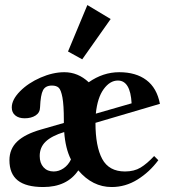

<svg xmlns="http://www.w3.org/2000/svg" viewBox="-20 -734 675 765"><path d="M307.6 -497.6 251 -528.8 328.1 -713.9 420.9 -658.2ZM152.3 11.2Q84 11.2 50.8 -15.1Q17.6 -41.5 17.6 -95.7Q17.6 -140.6 48.6 -170.2Q79.6 -199.7 143.1 -217.8L234.4 -244.1V-255.4Q234.4 -314.9 228.8 -345.5Q223.1 -376 213.9 -384.5Q204.6 -393.1 187 -393.1Q161.1 -393.1 151.4 -374.5Q141.6 -356 139.6 -306.2Q139.2 -285.2 121.8 -273.9Q104.5 -262.7 78.1 -262.7Q54.7 -262.7 40.8 -274.2Q26.9 -285.6 26.9 -305.7Q26.9 -336.9 59.6 -370.1Q92.3 -403.3 141.6 -424.8Q190.9 -446.3 236.3 -446.3Q291 -446.3 333.5 -406.2Q390.6 -446.3 455.1 -446.3Q521.5 -446.3 563.2 -415Q605 -383.8 617.2 -320.3L360.4 -244.6V-244.1Q360.4 -150.9 387.2 -100.8Q414.1 -50.8 478 -50.8Q514.6 -50.8 540 -66.2Q565.4 -81.5 594.2 -112.3L610.8 -95.7Q575.7 -48.3 527.8 -18.6Q480 11.2 424.8 11.2Q348.6 11.2 292 -55.2Q247.1 11.2 152.3 11.2ZM449.7 -413.1Q418 -413.1 393.1 -378.9Q368.2 -344.7 361.8 -281.2L504.4 -322.3Q499.5 -413.1 449.7 -413.1ZM138.2 -112.3Q138.2 -84.5 153.3 -67.6Q168.5 -50.8 193.8 -50.8Q214.8 -50.8 233.4 -63.5Q252 -76.2 262.7 -98.6Q240.7 -141.6 235.8 -208Q185.5 -192.4 161.9 -169.7Q138.2 -147 138.2 -112.3Z"/></svg>

Font: Elstob Grade
Style: Regular
Weight: 400
Designer: Peter S. Baker
Version: Version 1.015